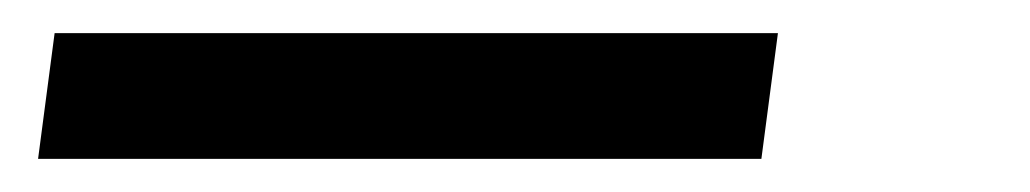

<svg xmlns="http://www.w3.org/2000/svg" viewBox="-20 33 622 116"><path d="M13 53H450L440 129H3Z"/></svg>

Font: Bellota Text
Style: Bold Italic
Weight: 700
Italic angle: -7.5°
Designer: Kemie Guaida
Foundry: Kemie Guaida
Version: Version 4.001